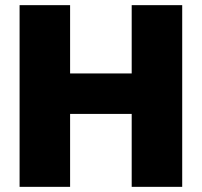

<svg xmlns="http://www.w3.org/2000/svg" viewBox="-20 -725 783 745"><path d="M687 -705V0H491V-283H252V0H56V-705H252V-440H491V-705Z"/></svg>

Font: DVN-Poppins ExtBd
Style: Regular
Weight: 800
Designer: Ninad Kale (Devanagari), Jonny Pinhorn (Latin)
Foundry: Indian Type Foundry
Version: 4.004